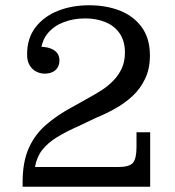

<svg xmlns="http://www.w3.org/2000/svg" viewBox="-20 -710 664 730"><path d="M66 -18Q66 -94 89 -146Q112 -198 154.5 -235Q197 -272 253 -302L319 -339Q343 -352 367 -367.5Q391 -383 411 -403.5Q431 -424 443 -450Q455 -476 455 -510L550 -499Q550 -449 532 -411Q514 -373 484.5 -345.5Q455 -318 418.5 -297.5Q382 -277 345 -262L280 -231Q232 -210 197 -188.5Q162 -167 141 -140.5Q120 -114 113 -75L66 0ZM66 0V-18L113 -75H551V0ZM429 -75Q472 -75 485.5 -91Q499 -107 499 -151V-207H551V-75ZM150 -430Q133 -430 117.5 -438Q102 -446 92.5 -462Q83 -478 83 -503Q83 -564 114.5 -605.5Q146 -647 199.5 -668.5Q253 -690 319 -690Q384 -690 436 -669.5Q488 -649 519 -606.5Q550 -564 550 -499L455 -510Q455 -554 435 -583Q415 -612 380.5 -626Q346 -640 304 -640Q260 -640 223 -626Q186 -612 162.5 -584.5Q139 -557 135 -514L129 -532Q164 -533 185 -519.5Q206 -506 206 -480Q206 -457 191 -443.5Q176 -430 150 -430Z"/></svg>

Font: Montagu Slab
Style: Regular
Weight: 400
Version: Version 1.000